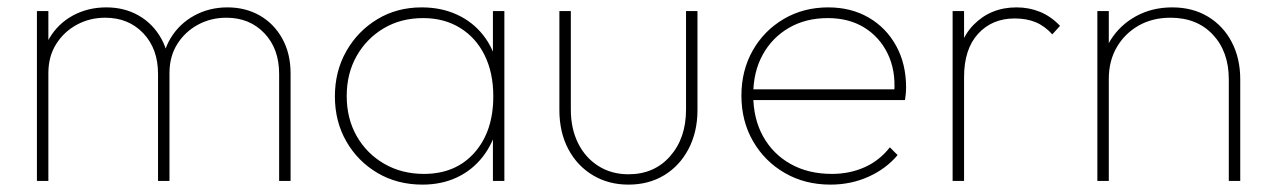

<svg xmlns="http://www.w3.org/2000/svg" viewBox="-20 -490 3449 520"><path d="M80 0V-460H111V0ZM408 0V-290Q408 -358 368 -400Q328 -442 265 -442Q223 -442 188 -423Q153 -404 132 -370.5Q111 -337 111 -292L90 -293Q90 -346 113.5 -386Q137 -426 177.5 -448Q218 -470 268 -470Q317 -470 355.5 -448Q394 -426 416.5 -386Q439 -346 439 -292V0ZM736 0V-290Q736 -358 696 -400Q656 -442 593 -442Q551 -442 516 -423Q481 -404 460 -370.5Q439 -337 439 -292L418 -293Q418 -347 442 -386.5Q466 -426 506.5 -448Q547 -470 596 -470Q645 -470 683.5 -448Q722 -426 744.5 -385.5Q767 -345 767 -291V0Z M1124 10Q1056 10 1002.5 -21.5Q949 -53 918 -107Q887 -161 887 -229Q887 -297 918 -351.5Q949 -406 1002 -438Q1055 -470 1122 -470Q1175 -470 1217.5 -450.5Q1260 -431 1288.5 -395Q1317 -359 1328 -309V-152Q1316 -102 1287.5 -65.5Q1259 -29 1217.5 -9.5Q1176 10 1124 10ZM1128 -19Q1214 -19 1265 -76.5Q1316 -134 1316 -229Q1316 -293 1292.5 -340.5Q1269 -388 1226 -414.5Q1183 -441 1126 -441Q1066 -441 1019.5 -413.5Q973 -386 946 -338.5Q919 -291 919 -230Q919 -169 946 -121.5Q973 -74 1020.5 -46.5Q1068 -19 1128 -19ZM1315 0V-123L1324 -237L1315 -348V-460H1346V0Z M1682 10Q1628 10 1585.5 -15.5Q1543 -41 1519 -86.5Q1495 -132 1495 -192V-460H1526V-193Q1526 -142 1545.5 -102.5Q1565 -63 1600.5 -40.5Q1636 -18 1682 -18Q1752 -18 1795 -67Q1838 -116 1838 -193V-460H1869V-192Q1869 -133 1845 -87Q1821 -41 1779 -15.5Q1737 10 1682 10Z M2229 10Q2160 10 2105.5 -21.5Q2051 -53 2019.5 -107.5Q1988 -162 1988 -231Q1988 -299 2018.5 -353Q2049 -407 2102.5 -438.5Q2156 -470 2223 -470Q2285 -470 2332.5 -442.5Q2380 -415 2407 -366Q2434 -317 2434 -253Q2434 -249 2433.5 -240.5Q2433 -232 2431 -219H2010V-248H2411L2402 -241Q2406 -300 2384 -345Q2362 -390 2320.5 -415.5Q2279 -441 2222 -441Q2162 -441 2116.5 -414.5Q2071 -388 2045.5 -341.5Q2020 -295 2020 -233Q2020 -169 2046.5 -121Q2073 -73 2121 -46Q2169 -19 2233 -19Q2281 -19 2321.5 -37Q2362 -55 2390 -91L2411 -70Q2380 -33 2332.5 -11.5Q2285 10 2229 10Z M2560 0V-460H2591V0ZM2591 -281 2570 -287Q2570 -375 2616.5 -422.5Q2663 -470 2733 -470Q2767 -470 2796.5 -458Q2826 -446 2851 -420L2830 -397Q2809 -420 2784.5 -430Q2760 -440 2728 -440Q2667 -440 2629 -398.5Q2591 -357 2591 -281Z M3308 0V-275Q3308 -350 3265 -396Q3222 -442 3150 -442Q3101 -442 3063.5 -420.5Q3026 -399 3004.5 -362Q2983 -325 2983 -276L2962 -288Q2962 -340 2987.5 -381Q3013 -422 3056.5 -446Q3100 -470 3155 -470Q3210 -470 3251.5 -445Q3293 -420 3316 -376Q3339 -332 3339 -275V0ZM2952 0V-460H2983V0Z"/></svg>

Font: Outfit Thin Thin
Style: Regular
Weight: 250
Version: Version 1.100;gftools[0.9.27]